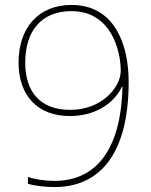

<svg xmlns="http://www.w3.org/2000/svg" viewBox="-20 -744 610 776"><path d="M500 -413C500 -568 441 -724 269 -724C133 -724 55 -629 55 -491C55 -360 130 -275 262 -275C377 -275 447 -337 473 -394H475C469 -124 357 -13 201 -13C159 -13 117 -20 93 -29V-1C120 7 162 12 201 12C372 12 500 -107 500 -413ZM269 -699C431 -699 468 -536 468 -458C468 -390 390 -300 264 -300C142 -300 82 -373 82 -491C82 -620 148 -699 269 -699Z"/></svg>

Font: Noto Sans Thai Looped Thin
Style: Regular
Weight: 100
Designer: Sasikarn Vongin, Ben Mitchell
Foundry: The Fontpad Ltd
Version: Version 1.001